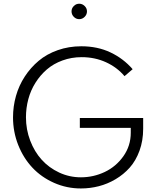

<svg xmlns="http://www.w3.org/2000/svg" viewBox="-20 -1017 850 1051"><path d="M51.3 -374.5Q51.3 -434.6 67.4 -491.7Q83.5 -548.8 115.5 -597.9Q147.5 -647 191.7 -684.1Q235.8 -721.2 296.1 -742.4Q356.4 -763.7 425.3 -763.7Q513.7 -763.7 584.5 -730.2Q655.3 -696.8 706.1 -638.2L661.6 -600.1Q621.1 -648.4 560.1 -676.3Q499 -704.1 427.2 -704.1Q371.1 -704.1 321.8 -686Q272.5 -668 236.3 -636.7Q200.2 -605.5 174.1 -564Q147.9 -522.5 135 -474.1Q122.1 -425.8 122.1 -375Q122.1 -308.1 145.3 -247.3Q168.5 -186.5 208.3 -142.6Q248 -98.6 304 -72.5Q359.9 -46.4 422.9 -46.4Q491.7 -46.4 553.5 -75.7Q615.2 -105 655.5 -161.9Q695.8 -218.8 695.8 -290.5V-316.9H417V-371.1H763.7V-312.5Q763.7 -247.1 743.7 -192.1Q723.6 -137.2 690.2 -99.6Q656.7 -62 612.5 -35.9Q568.4 -9.8 520.5 2.4Q472.7 14.6 422.9 14.6Q345.2 14.6 275.9 -16.1Q206.5 -46.9 157.5 -99.1Q108.4 -151.4 79.8 -223.1Q51.3 -294.9 51.3 -374.5ZM384 -924.8Q371.6 -937.5 371.6 -954.6Q371.6 -971.7 384 -984.1Q396.5 -996.6 413.6 -996.6Q430.7 -996.6 443.4 -984.1Q456.1 -971.7 456.1 -954.6Q456.1 -937.5 443.4 -924.8Q430.7 -912.1 413.6 -912.1Q396.5 -912.1 384 -924.8Z"/></svg>

Font: Spartan MB
Style: Regular
Weight: 400
Designer: Matt Bailey, Mirko Velimirovic
Foundry: Matt Bailey
Version: Version 1.005